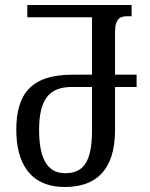

<svg xmlns="http://www.w3.org/2000/svg" viewBox="-20 -734 600 766"><path d="M239 12C361 12 439 -53 439 -216V-387H525V-436H439V-608C439 -657 459 -669 484 -669H505V-714H89V-665H347V-436H269C105 -436 45 -360 45 -216C45 -86 98 12 239 12ZM239 -43C162 -43 136 -114 136 -216C136 -325 168 -387 265 -387H347V-213C347 -82 309 -43 239 -43Z"/></svg>

Font: Noto Serif Georgian ExtraCondensed
Style: Regular
Weight: 400
Width: 2
Designer: Monotype Design Team, Akaki Razmadze
Foundry: Google LLC
Version: Version 2.003